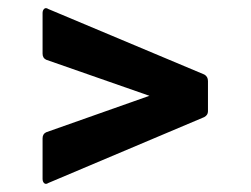

<svg xmlns="http://www.w3.org/2000/svg" viewBox="-20 -532 612 469"><path d="M98 -85Q92 -81 88 -84.5Q84 -88 84 -95V-194Q84 -205 93 -209L345 -298L93 -386Q84 -390 84 -401V-500Q84 -507 88 -510.5Q92 -514 98 -510L479 -350Q488 -345 488 -334V-260Q488 -251 479 -246Z"/></svg>

Font: Sofia Sans Semi Condensed ExtraBold
Style: Regular
Weight: 800
Designer: Botio Nikoltchev, Ani Petrova
Foundry: lettersoup
Version: Version 4.100